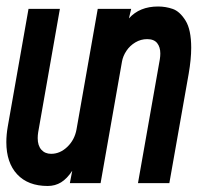

<svg xmlns="http://www.w3.org/2000/svg" viewBox="-28 -578 648 606"><path d="M-8 -129.5Q-8 -152.5 -3.5 -178.5L62 -550H161L92.5 -160.5Q91 -151 91 -142Q91 -118.5 102.5 -105.5Q114 -92.5 133.5 -92.5Q161.5 -92.5 184.5 -114.5Q207.5 -136.5 213.5 -169.5L280.5 -550H386L379 -520Q412.5 -557.5 471 -557.5Q495 -557.5 517.2 -549.8Q539.5 -542 557.5 -513.2Q575.5 -484.5 575.5 -427Q575.5 -391.5 567.5 -345L506.5 0H407.5L476.5 -391Q478 -401 478 -409Q478 -429.5 468 -442Q458 -454.5 436.5 -454.5Q416.5 -454.5 399.2 -444.2Q382 -434 371 -417.5Q360 -401 357 -383.5L289.5 0H192.5L200 -39Q183.5 -14 164.8 -2.5Q146 9 122.5 9Q60.5 9 26.2 -27.8Q-8 -64.5 -8 -129.5Z"/></svg>

Font: JuliaMono MediumItalic
Style: Regular
Weight: 500
Italic angle: -9°
Monospace: yes
Designer: cormullion
Foundry: corm
Version: Version 0.049; ttfautohint (v1.8.4)